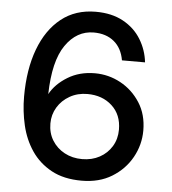

<svg xmlns="http://www.w3.org/2000/svg" viewBox="-52 -760 736 820"><g transform="rotate(5 316.0 -350.0)"><path d="M328 12Q251 12 198 -17Q145 -46 112.5 -94Q80 -142 66 -202Q52 -262 52 -325Q52 -441 84.5 -528Q117 -615 178 -663.5Q239 -712 326 -712Q395 -712 444 -685Q493 -658 520.5 -613Q548 -568 554 -515H455Q446 -567 412 -595Q378 -623 325 -623Q252 -623 204.5 -554.5Q157 -486 154 -344Q178 -388 228.5 -419Q279 -450 345 -450Q404 -450 455.5 -422Q507 -394 539.5 -343.5Q572 -293 572 -224Q572 -163 542 -109Q512 -55 457.5 -21.5Q403 12 328 12ZM322 -80Q364 -80 397 -98Q430 -116 449 -147.5Q468 -179 468 -219Q468 -283 426.5 -321Q385 -359 321 -359Q279 -359 245.5 -340Q212 -321 193 -289.5Q174 -258 174 -220Q174 -179 193.5 -147.5Q213 -116 246.5 -98Q280 -80 322 -80Z"/></g></svg>

Font: Ultramarine Medium
Style: Regular
Weight: 500
Designer: Colophon Foundry, Jonny Pinhorn
Foundry: Colophon Foundry
Version: Version 1.200; ttfautohint (v1.8.3)